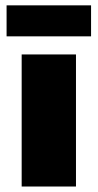

<svg xmlns="http://www.w3.org/2000/svg" viewBox="-20 -680 356 700"><path d="M59 0V-481.5H257V0ZM4 -547.5V-660.5H312V-547.5Z"/></svg>

Font: Anek Latin Expanded ExtraBold
Style: Regular
Weight: 800
Width: 7
Designer: Yesha Goshar
Foundry: Ek Type
Version: Version 1.003